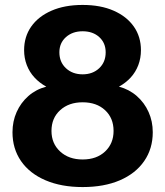

<svg xmlns="http://www.w3.org/2000/svg" viewBox="-20 -741 670 778"><path d="M314.8 17Q228.5 17 164.3 -10.5Q100.1 -38 65.3 -88.2Q30.6 -138.4 30.6 -205.2Q30.6 -249.3 47.4 -287Q64.2 -324.7 94.9 -351.8Q125.6 -378.9 167.5 -389.9Q139.8 -405.1 119.7 -427Q99.5 -448.8 88.6 -477.1Q77.7 -505.4 77.7 -537.7Q77.7 -592.1 106.4 -633.2Q135.2 -674.3 188.5 -697.6Q241.8 -721 314.8 -721Q387.8 -721 440.7 -697.6Q493.6 -674.3 522.4 -633.2Q551.1 -592.1 551.1 -537.7Q551.1 -505.4 540.4 -477.1Q529.6 -448.8 509.7 -427Q489.7 -405.1 462 -389.9Q503.5 -378.9 534.4 -351.8Q565.3 -324.7 582.1 -287Q599 -249.3 599 -205.2Q599 -138.4 564.2 -88.2Q529.5 -38 465.8 -10.5Q402 17 314.8 17ZM314.8 -94.8Q371.5 -94.8 405.8 -127.1Q440.2 -159.4 440.2 -210.5Q440.2 -262.6 405.8 -294.5Q371.5 -326.5 314.8 -326.5Q258.7 -326.5 223.7 -294.5Q188.6 -262.6 188.6 -210.5Q188.6 -159.4 223.7 -127.1Q258.7 -94.8 314.8 -94.8ZM314.8 -439.8Q355.7 -439.8 382 -464.6Q408.2 -489.4 408.2 -529Q408.2 -566.9 382.3 -590.6Q356.4 -614.3 314.8 -614.3Q273.8 -614.3 247.2 -590.6Q220.6 -566.9 220.6 -529Q220.6 -489.4 247.2 -464.6Q273.8 -439.8 314.8 -439.8Z"/></svg>

Font: TikTok Sans Light
Style: Regular
Weight: 300
Version: Version 4.000